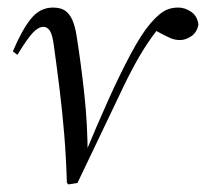

<svg xmlns="http://www.w3.org/2000/svg" viewBox="-20 -484 545 508"><path d="M161 4 157 0Q155 -67 150 -127.5Q145 -188 138 -245Q131 -302 123 -360Q119 -392 112 -402.5Q105 -413 95 -413Q82 -413 67.5 -398Q53 -383 26 -339L14 -348Q38 -405 62 -434.5Q86 -464 120 -464Q140 -464 152 -456Q164 -448 171.5 -431Q179 -414 183 -387Q194 -318 203 -236Q212 -154 212 -68H202L206 -79Q235 -149 265.5 -217Q296 -285 325 -339.5Q354 -394 378 -422Q391 -437 402.5 -446.5Q414 -456 426 -460Q438 -464 452 -464Q469 -464 485.5 -453Q502 -442 505 -419Q501 -398 486 -388Q471 -378 456 -378Q442 -378 429 -384Q416 -390 403 -397L379 -410L430 -437Q419 -428 410 -420Q401 -412 393 -401Q370 -371 349.5 -336Q329 -301 307 -255.5Q285 -210 255.5 -147.5Q226 -85 185 0Z"/></svg>

Font: Source Serif 4 60pt
Style: Italic
Weight: 400
Italic angle: -12°
Version: Version 4.004;hotconv 1.0.116;makeotfexe 2.5.65601